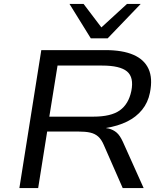

<svg xmlns="http://www.w3.org/2000/svg" viewBox="-20 -961 845 981"><path d="M79 0 191 -705H519Q606 -705 661.5 -681Q717 -657 739 -609Q761 -561 746 -487Q736 -437 706 -400Q676 -363 629.5 -340Q583 -317 521 -307L524 -306L536 -304Q559 -298 576 -283.5Q593 -269 608 -236L714 0H607L510 -221Q498 -249 481.5 -263.5Q465 -278 441 -283.5Q417 -289 378 -289H221L175 0ZM232 -365H457Q547 -365 592 -397Q637 -429 651 -496Q665 -566 629 -596Q593 -626 502 -626H274ZM444 -765 335 -941H407L498 -821L629 -941H699L530 -765Z"/></svg>

Font: Nunito Sans 7pt SemiExpanded
Style: Italic
Weight: 400
Width: 6
Italic angle: -9°
Designer: Vernon Adams
Foundry: Vernon Adams
Version: Version 3.101;gftools[0.9.27]